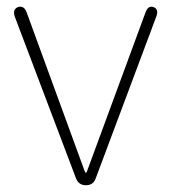

<svg xmlns="http://www.w3.org/2000/svg" viewBox="-20 -548 506 568"><path d="M234 0Q213 0 205 -20L24 -498Q16 -520 33 -527Q51 -533 59 -511L230 -43Q232 -37 234 -37Q236 -37 238 -43L410 -510Q418 -533 434 -527Q451 -521 442 -498L263 -20Q256 0 234 0Z"/></svg>

Font: Resource Han Rounded JP ExtraLight
Style: Regular
Weight: 250
Designer: Cyano Hao (round all glyphs); Ryoko NISHIZUKA 西塚涼子 (kana, bopomofo & ideographs); Paul D. Hunt (Latin, Greek & Cyrillic)
Foundry: Cyano Hao
Version: 0.990